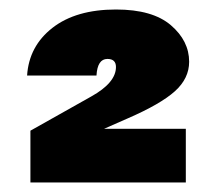

<svg xmlns="http://www.w3.org/2000/svg" viewBox="-20 -736 443 404"><path d="M199 -465H371V-352H44V-461L172 -533Q224 -562 224 -595Q224 -612 206 -612Q185 -612 183 -577H37Q41 -639 90.5 -677.5Q140 -716 224 -716Q301 -716 339.5 -683Q378 -650 378 -606Q378 -571 348 -544Q318 -517 249 -487Z"/></svg>

Font: Fz Poppins ExtBd
Style: Regular
Weight: 800
Designer: Ninad Kale (Devanagari), Jonny Pinhorn (Latin)
Foundry: Indian Type Foundry
Version: Vit hóa bi Vntype.Com & FontZin.Com